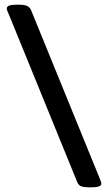

<svg xmlns="http://www.w3.org/2000/svg" viewBox="-20 -722 462 820"><path d="M310 56 18 -660Q9 -678 9 -686Q9 -694 19 -698Q29 -702 51 -702H61Q83 -702 95 -697Q107 -692 113 -678L405 38Q413 58 413 62Q413 78 372 78H359Q338 78 326.5 73.5Q315 69 310 56Z"/></svg>

Font: Asap-SemiBold
Style: Regular
Weight: 600
Designer: Pablo Cosgaya
Foundry: Omnibus-Type
Version: Version 2.000; ttfautohint (v1.8)